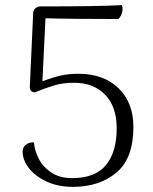

<svg xmlns="http://www.w3.org/2000/svg" viewBox="-20 -715 597 747"><path d="M68 -125Q68 -142 80.5 -152Q93 -162 112 -161Q114 -133 129 -101Q144 -69 177 -45.5Q210 -22 261 -22Q350 -22 392 -72.5Q434 -123 434 -216Q434 -300 389 -346.5Q344 -393 268 -393Q224 -393 190 -382.5Q156 -372 116 -356Q96 -356 96 -377L109 -663Q109 -675 117.5 -682.5Q126 -690 138 -690Q358 -690 454 -695Q457 -689 457 -680Q457 -670 452.5 -659Q448 -648 441 -641Q251 -641 157 -644L145 -399Q186 -414 216 -421Q246 -428 285 -428Q383 -428 441 -372Q499 -316 499 -221Q499 -99 433 -43.5Q367 12 264 12Q205 12 160.5 -9Q116 -30 92 -61.5Q68 -93 68 -125Z"/></svg>

Font: Arima Madurai Light
Style: Regular
Weight: 300
Designer: Joana Correia and Natanael Gama
Foundry: NDISCOVER
Version: Version 1.020